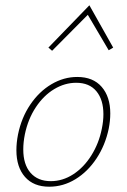

<svg xmlns="http://www.w3.org/2000/svg" viewBox="-20 -703 479 726"><path d="M42 -135Q42 -163 48 -194Q61 -258 94.5 -307.5Q128 -357 174.5 -384.5Q221 -412 272 -412Q332 -412 364.5 -374.5Q397 -337 397 -274Q397 -246 391 -216Q378 -154 345 -104Q312 -54 265.5 -25.5Q219 3 166 3Q107 3 74.5 -34Q42 -71 42 -135ZM365 -216Q371 -245 371 -271Q371 -326 344.5 -358Q318 -390 268 -390Q225 -390 185 -366Q145 -342 115.5 -297.5Q86 -253 74 -195Q68 -165 68 -138Q68 -81 95.5 -49.5Q123 -18 172 -18Q217 -18 257 -44Q297 -70 325.5 -115.5Q354 -161 365 -216ZM408 -523 391 -513 312 -647 177 -511 163 -523 318 -683Z"/></svg>

Font: Ysabeau Extralight
Style: Italic
Weight: 200
Italic angle: -12°
Designer: Christian Thalmann (Catharsis Fonts)
Version: Version 0.003